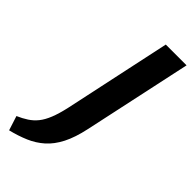

<svg xmlns="http://www.w3.org/2000/svg" viewBox="-352 -711 980 980"><g transform="rotate(45 138.5 -220.5)"><path d="M80 -78 204 -658H354L228 -72Q212 3 186.5 53Q161 103 125.5 134.5Q90 166 45.5 185Q1 204 -52 217L-77 139Q-47 126 -22.5 110Q2 94 20.5 71Q39 48 53.5 12Q68 -24 80 -78Z"/></g></svg>

Font: Ysabeau Infant ExtraBold
Style: Italic
Weight: 800
Italic angle: -12°
Designer: Christian Thalmann (Catharsis Fonts)
Version: Version 2.001;gftools[0.9.30]; featfreeze: ss01,ss02,lnum